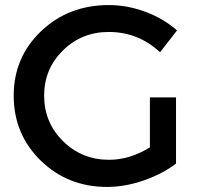

<svg xmlns="http://www.w3.org/2000/svg" viewBox="-20 -728 789 757"><path d="M571 -147V-344H674V-83Q620 -42 546.5 -16.5Q473 9 402 9Q247 9 140.5 -95Q34 -199 34 -351Q34 -502 142 -605Q250 -708 409 -708Q483 -708 554.5 -681Q626 -654 678 -608L611 -522Q525 -602 409 -602Q302 -602 228 -529Q154 -456 154 -351Q154 -245 228.5 -171.5Q303 -98 410 -98Q492 -98 571 -147Z"/></svg>

Font: Montserrat-Arabic
Style: Regular
Weight: 400
Designer: Mohamed Gaber
Foundry: Kief Type Foundry
Version: Version 5.008;PS 005.008;hotconv 1.0.88;makeotf.lib2.5.64775